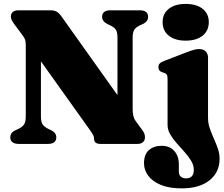

<svg xmlns="http://www.w3.org/2000/svg" viewBox="-20 -754 1175 1006"><path d="M275 -34Q275 -18.5 264.8 -9.5Q254.5 -0.5 232.5 0H77Q55 -0.5 44.5 -9.5Q34 -18.5 34 -34Q34 -60 63 -72.5L74 -77.5Q96.5 -88 105.8 -101.5Q115 -115 115 -144V-517Q115 -536 111.5 -546.2Q108 -556.5 95 -573.5L56.5 -625Q45.5 -640.5 41.2 -649.2Q37 -658 37 -667.5Q37 -683 47.5 -691.5Q58 -700 75 -700H243.5Q263.5 -700 276.2 -693.2Q289 -686.5 302 -668L625.5 -213.5L595.5 -125V-556Q595.5 -584 587.5 -597.5Q579.5 -611 554.5 -622.5L544 -627.5Q515 -641.5 515 -666Q515 -682 525.5 -691Q536 -700 557.5 -700H713Q735 -700 745.5 -691Q756 -682 756 -666Q756 -640.5 727 -627.5L716 -622.5Q693.5 -612.5 684.2 -599Q675 -585.5 675 -556V-184Q675 -164 678.2 -148.5Q681.5 -133 690.5 -120.5L721.5 -78Q734.5 -61 737 -52.2Q739.5 -43.5 739.5 -34Q739.5 -18.5 729 -9.2Q718.5 0 701 0H506Q473 0 473 -26.5Q473 -35.5 469.2 -44.2Q465.5 -53 448.5 -76.5L123.5 -532L194.5 -576.5V-143.5Q194.5 -116.5 202.8 -103Q211 -89.5 235.5 -77.5L246 -72.5Q275 -59.5 275 -34ZM1070 -137Q1070 -108 1079.2 -81.2Q1088.5 -54.5 1100.2 -28.5Q1112 -2.5 1121.2 23.8Q1130.5 50 1130.5 78Q1130.5 149 1077.5 191Q1024.5 233 933 233Q866.5 233 822.5 214.8Q778.5 196.5 756.5 166.5Q734.5 136.5 734.5 101.5Q734.5 55.5 759.8 32.8Q785 10 827.5 10Q868.5 10 892.8 36.5Q917 63 917 106V143.5Q917 162.5 927.2 171.5Q937.5 180.5 955 180.5Q974.5 180.5 985 169.5Q995.5 158.5 995.5 136Q995.5 111.5 981.5 88.5Q967.5 65.5 947 42.5Q926.5 19.5 906.2 -3.2Q886 -26 872 -49.8Q858 -73.5 858 -98.5V-340Q858 -356 853.8 -362.8Q849.5 -369.5 841 -372L830 -375.5Q819.5 -379 814.8 -385.5Q810 -392 810 -402Q810 -414 816.5 -421Q823 -428 841 -435L952 -478Q979.5 -488.5 995 -492.8Q1010.5 -497 1023 -497Q1046.5 -497 1058.2 -484.2Q1070 -471.5 1070 -452ZM953 -541Q897 -541 864.5 -567Q832 -593 832 -638Q832 -682.5 864.5 -708Q897 -733.5 953 -733.5Q1009 -733.5 1041.5 -708Q1074 -682.5 1074 -638Q1074 -593 1041.5 -567Q1009 -541 953 -541Z"/></svg>

Font: Fraunces
Style: Regular
Weight: 900
Version: Version 1.000;[b76b70a41]